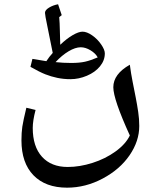

<svg xmlns="http://www.w3.org/2000/svg" viewBox="-20 -536 730 896"><path d="M293 339.8Q192.4 339.8 136.2 282Q80.1 224.1 80.1 119.1Q80.1 82.5 84.2 54.9Q88.4 27.3 103 -33.2L146 -22.9Q132.8 27.3 132.8 61Q132.8 147.9 176 195.6Q219.2 243.2 295.9 243.2Q352.1 243.2 411.9 224.1Q471.7 205.1 519 170.9Q566.4 136.7 585.9 96.2Q508.8 -72.8 508.8 -128.9Q508.8 -190.4 585.9 -233.9Q591.3 -192.4 598.9 -154.5Q606.4 -116.7 613.3 -81.5Q620.1 -46.4 625 -13.4Q629.9 19.5 629.9 51.8Q629.9 122.6 584.7 188.5Q539.6 254.4 459.5 297.1Q379.4 339.8 293 339.8ZM131.3 -261.2 196.3 -250.5Q209.5 -271 226.1 -289.1L201.2 -412.6Q189.9 -466.3 189.9 -476.1Q189.9 -488.8 208.5 -500.2Q227.1 -511.7 251 -516.1L268.1 -465.3L256.3 -456.1Q258.8 -427.7 259.3 -394.3Q259.8 -360.8 261.2 -327.1Q291.5 -356 319.3 -372.1Q347.2 -388.2 365.2 -388.2Q385.3 -388.2 409.9 -371.1Q434.6 -354 451.9 -328.9Q469.2 -303.7 469.2 -287.1Q469.2 -253.9 446.5 -226.3Q423.8 -198.7 385.7 -182.6Q347.7 -166.5 309.1 -166.5Q276.9 -166.5 247.6 -172.6Q218.3 -178.7 191.7 -189.2Q165 -199.7 122.1 -224.1ZM356.9 -315.4Q331.5 -315.4 300 -296.6Q268.6 -277.8 239.3 -246.1Q274.4 -242.2 312 -242.2Q350.6 -242.2 376.7 -248Q402.8 -253.9 436 -268.1Q425.8 -287.1 402.3 -301.3Q378.9 -315.4 356.9 -315.4Z"/></svg>

Font: Droid Arabic Naskh Colored
Style: Regular
Weight: 400
Designer: Pascal Zoghbi
Foundry: Ascender Corporation
Version: Version 1.00